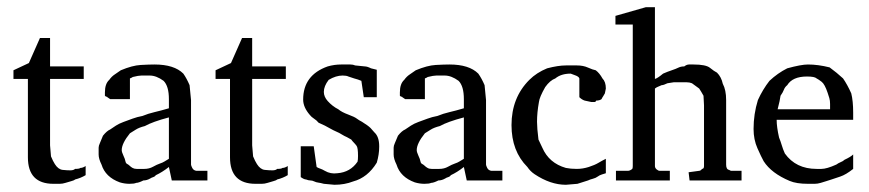

<svg xmlns="http://www.w3.org/2000/svg" viewBox="-20 -500 2407 532"><path d="M202.7 -34.7Q209.3 -34.7 217.3 -40V-14.7Q204 -6.7 188 -2.7Q185.3 0 177.3 2Q169.3 4 161.3 6.7Q153.3 9.3 145.3 9.3H128Q57.3 9.3 57.3 -64V-281.3H17.3V-305.3L60 -325.3L90.7 -394.7H118.7V-316H212V-281.3H118.7V-97.3Q118.7 -97.3 121.3 -66.7Q124 -60 126.7 -54.7Q129.3 -49.3 132 -45.3Q141.3 -30.7 153.3 -29.3Q165.3 -28 174.7 -28Q184 -28 188 -32Q200 -32 202.7 -34.7Z M448 -174.7Q402.7 -162.7 381.3 -150.7Q365.3 -146.7 356 -140.7Q346.7 -134.7 340 -130.7Q317.3 -102.7 317.3 -84Q317.3 -78.7 322 -68.7Q326.7 -58.7 327.3 -54Q328 -49.3 330.7 -46.7Q336 -44 339.3 -40.7Q342.7 -37.3 347.3 -34.7Q352 -32 358.7 -32Q370.7 -32 380 -32Q393.3 -32 404 -38Q414.7 -44 422.7 -46.7Q430.7 -49.3 436 -52.7Q441.3 -56 448 -60ZM505.3 -264 509.3 -222.7V-44Q509.3 -41.3 512.7 -34.7Q516 -28 524 -26.7H554.7V0H456L448 -37.3Q429.3 -22.7 412 -14.7Q409.3 -10.7 404.7 -9.3Q400 -8 396 -5.3Q386.7 0 377.3 0Q364 6.7 357.3 6.7Q352 9.3 338.7 9.3Q325.3 9.3 312 5.3Q272 -9.3 261.3 -44Q253.3 -60 253.3 -72V-90.7Q253.3 -96 256.7 -103.3Q260 -110.7 265.3 -124Q276 -137.3 285.3 -141.3Q293.3 -146.7 301.3 -152Q309.3 -157.3 322 -162Q334.7 -166.7 347.3 -171.3Q360 -176 374.7 -178.7Q390.7 -185.3 408 -189.3Q425.3 -193.3 448 -200V-225.3Q448 -261.3 433.3 -276Q413.3 -290.7 394.7 -290.7H372Q364 -290.7 348 -286.7Q344 -284 340 -282.7V-225.3H285.3L277.3 -230.7Q277.3 -232 275.3 -232Q273.3 -232 270.7 -234.7V-244Q270.7 -268 282.7 -278.7Q289.3 -288 297.3 -293.3Q305.3 -298.7 314.7 -305.3Q346.7 -318.7 370 -320Q393.3 -321.3 408 -321.3Q462.7 -321.3 488 -296Q497.3 -282.7 505.3 -264Z M762.7 -34.7Q769.3 -34.7 777.3 -40V-14.7Q764 -6.7 748 -2.7Q745.3 0 737.3 2Q729.3 4 721.3 6.7Q713.3 9.3 705.3 9.3H688Q617.3 9.3 617.3 -64V-281.3H577.3V-305.3L620 -325.3L650.7 -394.7H678.7V-316H772V-281.3H678.7V-97.3Q678.7 -97.3 681.3 -66.7Q684 -60 686.7 -54.7Q689.3 -49.3 692 -45.3Q701.3 -30.7 713.3 -29.3Q725.3 -28 734.7 -28Q744 -28 748 -32Q760 -32 762.7 -34.7Z M1008 -310.7 1024 -306.7V-230.7H988L981.3 -276Q972 -280 961.3 -282.7L945.3 -288Q940 -290.7 929.3 -290.7Q910.7 -290.7 890.7 -278.7Q877.3 -261.3 877.3 -245.3Q877.3 -232 888 -220Q901.3 -205.3 917.3 -197.3Q926.7 -189.3 944.7 -182.7Q962.7 -176 968.7 -171.3Q974.7 -166.7 982.7 -162.7Q1000 -152 1006.7 -145.3L1017.3 -133.3Q1030.7 -121.3 1030.7 -94.7V-93.3Q1030.7 -72 1024 -49.3Q998.7 -8 958.7 2.7Q934.7 12 906.7 12L877.3 9.3Q868 6.7 862 6Q856 5.3 850.7 2.7Q845.3 0 840 0Q834.7 0 828 -2.7Q822.7 -2.7 813.3 -9.3V-94.7H849.3L857.3 -37.3Q861.3 -34.7 867.3 -32.7Q873.3 -30.7 880 -26.7Q896 -17.3 914.7 -20Q950.7 -22.7 970.7 -52Q972 -57.3 972 -68Q972 -90.7 968 -96Q964 -101.3 960 -105.3Q956 -109.3 953.3 -113.3L941.3 -120Q934.7 -122.7 927.3 -127.3Q920 -132 912 -135.3Q904 -138.7 894.7 -144Q881.3 -152 862.7 -160Q857.3 -166.7 850 -171.3Q842.7 -176 838.7 -181.3Q820 -202.7 820 -224Q820 -292 888 -316Q906.7 -321.3 925.3 -321.3H950.7Q958.7 -321.3 964 -318.7L990.7 -316Q997.3 -316 1008 -310.7Z M1265.3 -174.7Q1220 -162.7 1198.7 -150.7Q1182.7 -146.7 1173.3 -140.7Q1164 -134.7 1157.3 -130.7Q1134.7 -102.7 1134.7 -84Q1134.7 -78.7 1139.3 -68.7Q1144 -58.7 1144.7 -54Q1145.3 -49.3 1148 -46.7Q1153.3 -44 1156.7 -40.7Q1160 -37.3 1164.7 -34.7Q1169.3 -32 1176 -32Q1188 -32 1197.3 -32Q1210.7 -32 1221.3 -38Q1232 -44 1240 -46.7Q1248 -49.3 1253.3 -52.7Q1258.7 -56 1265.3 -60ZM1322.7 -264 1326.7 -222.7V-44Q1326.7 -41.3 1330 -34.7Q1333.3 -28 1341.3 -26.7H1372V0H1273.3L1265.3 -37.3Q1246.7 -22.7 1229.3 -14.7Q1226.7 -10.7 1222 -9.3Q1217.3 -8 1213.3 -5.3Q1204 0 1194.7 0Q1181.3 6.7 1174.7 6.7Q1169.3 9.3 1156 9.3Q1142.7 9.3 1129.3 5.3Q1089.3 -9.3 1078.7 -44Q1070.7 -60 1070.7 -72V-90.7Q1070.7 -96 1074 -103.3Q1077.3 -110.7 1082.7 -124Q1093.3 -137.3 1102.7 -141.3Q1110.7 -146.7 1118.7 -152Q1126.7 -157.3 1139.3 -162Q1152 -166.7 1164.7 -171.3Q1177.3 -176 1192 -178.7Q1208 -185.3 1225.3 -189.3Q1242.7 -193.3 1265.3 -200V-225.3Q1265.3 -261.3 1250.7 -276Q1230.7 -290.7 1212 -290.7H1189.3Q1181.3 -290.7 1165.3 -286.7Q1161.3 -284 1157.3 -282.7V-225.3H1102.7L1094.7 -230.7Q1094.7 -232 1092.7 -232Q1090.7 -232 1088 -234.7V-244Q1088 -268 1100 -278.7Q1106.7 -288 1114.7 -293.3Q1122.7 -298.7 1132 -305.3Q1164 -318.7 1187.3 -320Q1210.7 -321.3 1225.3 -321.3Q1280 -321.3 1305.3 -296Q1314.7 -282.7 1322.7 -264Z M1572 -292 1561.3 -296Q1534.7 -296 1518.7 -282.7Q1504 -277.3 1490.7 -258.7Q1474.7 -230.7 1473.3 -217.3Q1468 -188 1468 -162.7Q1468 -145.3 1472 -113.3Q1478.7 -100 1482.7 -90.7Q1501.3 -48 1548 -34.7Q1561.3 -32 1578 -32Q1594.7 -32 1611.3 -37.3Q1628 -42.7 1638 -48.7Q1648 -54.7 1658.7 -60V-20Q1654.7 -18.7 1648 -16.7Q1641.3 -14.7 1636 -10.7Q1630.7 -6.7 1622.7 -4.7Q1614.7 -2.7 1609.3 0Q1601.3 2.7 1580 9.3L1548 12Q1505.3 12 1461.3 -17.3Q1449.3 -25.3 1441.3 -37.3Q1397.3 -81.3 1397.3 -153.3Q1397.3 -229.3 1446.7 -278.7Q1466.7 -298.7 1496 -310.7Q1526.7 -318.7 1548 -318.7H1578.7Q1596 -318.7 1609.3 -312.7Q1622.7 -306.7 1630.7 -305.3Q1641.3 -297.3 1649.3 -282.7Q1658.7 -273.3 1658.7 -254.7L1656 -241.3Q1653.3 -236 1651.3 -233.3Q1649.3 -230.7 1646.7 -225.3Q1641.3 -221.3 1632 -221.3Q1630.7 -217.3 1626.7 -217.3Q1622.7 -217.3 1618.7 -217.3L1600 -221.3Q1592 -224 1585.3 -230.7V-282.7Q1584 -288 1572 -292Z M1846.7 -272 1829.3 -269.3Q1818.7 -264 1813.3 -264L1804 -260Q1800 -258.7 1794.7 -254.7V-40Q1794.7 -34.7 1799.3 -30.7Q1804 -26.7 1808 -26.7H1836V0H1686.7V-26.7H1720Q1725.3 -26.7 1732 -32Q1733.3 -34.7 1733.3 -40V-432H1685.3V-456L1769.3 -480H1794.7V-281.3Q1801.3 -282.7 1817.3 -296Q1829.3 -301.3 1841.3 -305.3Q1853.3 -309.3 1860 -312.7Q1866.7 -316 1876 -316Q1882.7 -321.3 1889.3 -321.3H1901.3Q1936 -321.3 1947.3 -312Q1958.7 -302.7 1966.7 -298.7Q1978.7 -286.7 1982.7 -268Q1992 -250.7 1992 -222.7V-44Q1992 -30.7 2000 -29.3Q2002.7 -28 2005.3 -26.7H2034.7V0H1890.7L1888 -22.7L1917.3 -26.7Q1921.3 -26.7 1925.3 -32Q1930.7 -32 1930.7 -40V-208L1929.3 -234.7Q1922.7 -246.7 1917.3 -254.7Q1906.7 -262.7 1897.3 -269.3Q1890.7 -272 1882.7 -272Z M2344 -32Q2324 -16 2308 -10.7Q2292 -5.3 2284 -2.7Q2276 0 2269.3 2Q2262.7 4 2254 6.7Q2245.3 9.3 2237.3 9.3H2218.7Q2186.7 9.3 2168 1.3Q2117.3 -20 2096 -53.3Q2089.3 -65.3 2078.7 -89.3Q2068 -113.3 2068 -142.7Q2068 -184 2080 -222.7Q2093.3 -252 2112 -276Q2134.7 -297.3 2161.3 -310.7Q2200 -321.3 2218.7 -321.3Q2246.7 -321.3 2278.7 -313.3Q2298.7 -298.7 2316 -282.7Q2328 -265.3 2338.7 -241.3Q2344 -220 2344 -188V-168H2132Q2132 -148 2138.7 -118.7Q2142.7 -109.3 2146 -98Q2149.3 -86.7 2154.7 -74.7Q2185.3 -32 2242.7 -32H2256Q2270.7 -32 2297.3 -44Q2302.7 -48 2309.3 -50.7Q2316 -53.3 2320 -57.3Q2337.3 -65.3 2344 -72ZM2280 -212Q2280 -221.3 2278 -228Q2276 -234.7 2273.3 -242.7Q2265.3 -266.7 2256.7 -273.3Q2248 -280 2242.7 -282.7Q2237.3 -288 2216 -288Q2176 -288 2161.3 -264Q2154.7 -258.7 2152 -251.3Q2149.3 -244 2142.7 -234.7Q2141.3 -222.7 2134.7 -197.3H2280Z"/></svg>

Font: Peddana
Style: Regular
Weight: 400
Designer: Appaji Ambarisha Darbha
Foundry: Appaji Ambarisha Darbha
Version: Version 1.0.4; ttfautohint (v1.2.25-373a) -l 7 -r 28 -G 50 -